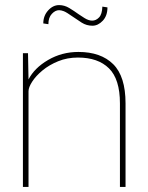

<svg xmlns="http://www.w3.org/2000/svg" viewBox="-20 -734 581 754"><path d="M70 0V-525H90L92 -422Q115 -467 169 -498.5Q223 -530 288 -530Q376 -530 424.5 -482Q473 -434 473 -328V0H451V-328Q451 -423 408 -465.5Q365 -508 286 -508Q244 -508 208.5 -493.5Q173 -479 147 -457.5Q121 -436 106.5 -413.5Q92 -391 92 -376V0ZM343 -633Q320 -633 301 -645Q282 -657 265 -669Q241 -686 230.5 -690Q220 -694 212 -694Q197 -694 183.5 -679.5Q170 -665 170 -639L150 -642Q150 -672 169 -693Q188 -714 212 -714Q233 -714 252 -702.5Q271 -691 289 -678Q296 -673 312 -663Q328 -653 342 -653Q357 -653 369 -665.5Q381 -678 382 -708L402 -705Q402 -672 383.5 -652.5Q365 -633 343 -633Z"/></svg>

Font: Lexend Thin
Style: Regular
Weight: 100
Designer: Bonnie Shaver-Troup, Thomas Jockin
Foundry: Lexend
Version: Version 1.007; ttfautohint (v1.8.3)